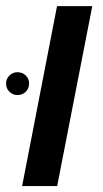

<svg xmlns="http://www.w3.org/2000/svg" viewBox="-39 -624 346 644"><path d="M270.5 -603.5 152.8 0H35.2L152.3 -603.5ZM-18.6 -344.2Q-18.6 -359.9 -7.3 -370.8Q3.9 -381.8 19.5 -381.8Q36.1 -381.8 47.4 -370.8Q58.6 -359.9 58.6 -344.2Q58.6 -327.1 47.4 -316.2Q36.1 -305.2 19.5 -305.2Q3.9 -305.2 -7.3 -316.2Q-18.6 -327.1 -18.6 -344.2Z"/></svg>

Font: Arimo SemiBold
Style: Italic
Weight: 600
Italic angle: -12°
Version: Version 1.33